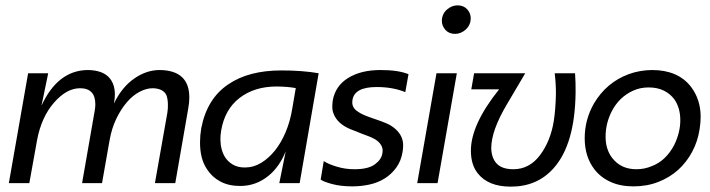

<svg xmlns="http://www.w3.org/2000/svg" viewBox="-20 -684 2652 717"><path d="M634.5 0H558.5L605 -263Q607.5 -279 607 -293Q607 -314.5 601 -329.5Q589 -353.5 550.5 -354.5Q526.5 -354.5 501.2 -341.2Q476 -328 454 -302.5Q432 -277 414.5 -241Q397 -205 389 -159L361 0H286.5L333.5 -269.5Q336 -283 336 -294.5Q336 -354.5 279 -354.5Q228.5 -354.5 181.5 -300.5Q134.5 -246.5 118.5 -161L89.5 0H13L85 -410.5H160L135 -289.5Q195 -420 305.5 -422.5Q367 -422.5 392 -389Q409 -366 409 -331Q409 -316 405.5 -297.5Q435 -358.5 481 -390.5Q527 -422.5 576 -422.5Q687 -421.5 687 -320Q687 -301 683 -279Z M877 10.5Q834 10.5 802.8 -6.2Q771.5 -23 753 -52Q726.5 -91 727 -153.5Q727 -178.5 731.5 -205Q753 -316 832.5 -369Q908.5 -421 1031 -421Q1109.5 -421 1170 -410.5L1099 0H1023L1047 -119Q1024 -62 984.5 -29Q937 10.5 877 10.5ZM894 -58.5Q927 -58.5 955.2 -75.8Q983.5 -93 1006.8 -122Q1030 -151 1046.8 -190.8Q1063.5 -230.5 1071 -276L1084.5 -355Q1056.5 -360.5 1013 -361Q930.5 -361 875 -318.5Q819.5 -276 806 -197Q803 -179.5 803 -162.5L804.5 -142.5Q808.5 -117 819.2 -99Q830 -81 848.8 -69.8Q867.5 -58.5 894 -58.5Z M1295.5 12Q1252.5 12 1220 3.2Q1187.5 -5.5 1177.5 -13.5L1189 -82.5Q1205 -71.5 1237 -61.8Q1269 -52 1303.5 -52Q1355.5 -52 1380.2 -70.5Q1405 -89 1408 -112L1409 -121.5Q1409 -130.5 1405.5 -137.5Q1396 -158.5 1366.5 -171L1357 -175L1333 -184Q1309 -193 1286.5 -202.5Q1239.5 -222.5 1225.5 -260Q1220.5 -272 1221 -287Q1221 -296.5 1222.5 -308Q1232 -363 1280 -392.8Q1328 -422.5 1401 -422.5Q1467.5 -422.5 1505.5 -407L1493.5 -340Q1447 -359 1386.5 -359Q1302.5 -359 1296 -309L1295.5 -301.5Q1295.5 -280 1317.5 -266.5Q1332 -256 1364 -245Q1408 -230 1419.5 -225Q1442.5 -215.5 1457.5 -201.5Q1485.5 -176 1485.5 -141.5Q1485.5 -130.5 1483.5 -117.5Q1478 -83 1459.8 -58Q1441.5 -33 1416 -17.2Q1390.5 -1.5 1359.5 5.2Q1328.5 12 1295.5 12Z M1679.5 -557.5Q1657 -557.5 1643.5 -572.2Q1630 -587 1630 -607Q1631 -632.5 1649 -648.2Q1667 -664 1688.5 -664Q1711.5 -664 1724.8 -649.2Q1738 -634.5 1738 -614.5Q1737 -589.5 1719 -573.5Q1701 -557.5 1679.5 -557.5ZM1614 0H1538L1610 -410.5H1686Z M1887.5 13Q1802.5 13 1763.5 -37.5Q1738.5 -69.5 1738.5 -121.5Q1738.5 -219 1844 -350.5H1740L1750.5 -410.5H1941.5L1873 -294.5Q1814.5 -196 1814.5 -130.5Q1815.5 -93 1835.5 -72.5Q1855.5 -52 1897 -52Q1957 -52 1996.5 -104.5Q2036 -157 2048 -232Q2055 -277 2056 -334.5Q2056 -373 2051.5 -410.5H2127.5Q2130 -373.5 2129.5 -338.5Q2127 -145 2047.5 -56Q1986.5 13 1887.5 13Z M2345.5 12Q2296.5 12 2259.8 -4.8Q2223 -21.5 2199.5 -52Q2163.5 -99 2163.5 -168Q2163.5 -237 2198 -297.5Q2244.5 -376 2327.5 -407Q2368.5 -422 2415 -422.5Q2511 -422.5 2559.5 -361Q2596.5 -313 2596.5 -248Q2596.5 -225.5 2592.5 -201Q2585.5 -155.5 2564.5 -116.5Q2543.5 -77.5 2512 -49.2Q2480.5 -21 2438.2 -4.5Q2396 12 2345.5 12ZM2356.5 -52Q2387.5 -52 2415 -64Q2467 -84 2498 -143Q2520.5 -189.5 2520.5 -235Q2520.5 -280.5 2499 -312Q2484 -333 2459.8 -345.2Q2435.5 -357.5 2402 -357.5Q2371 -357.5 2344.5 -345.5Q2291 -321.5 2263 -265.5Q2241.5 -221.5 2241.5 -173.5Q2241.5 -127 2265.5 -95Q2298 -52 2356.5 -52Z"/></svg>

Font: Lucymar Sans
Style: Italic
Weight: 400
Italic angle: -10°
Foundry: The League of Moveable Type (original font) / Main changes by Cristiano Sobral with portions from Mirco Monsees
Version: Version 2.00;August 30, 2020;FontCreator 13.0.0.2681 64-bit